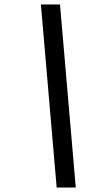

<svg xmlns="http://www.w3.org/2000/svg" viewBox="-20 -777 484 864"><path d="M164 -757H250L321 67H235Z"/></svg>

Font: Instrument Sans Medium
Style: Italic
Weight: 500
Italic angle: -13°
Designer: Rodrigo Fuenzalida
Foundry: fragTYPE
Version: Version 1.000;gftools[0.9.28]